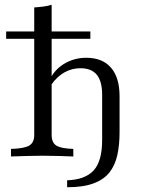

<svg xmlns="http://www.w3.org/2000/svg" viewBox="-20 -652 606 800"><path d="M259.7 128.2V99.2Q334.7 96.8 370.2 58.1Q405.6 19.4 405.6 -68.5V-257.3Q405.6 -312.9 383.5 -340.3Q361.3 -367.7 315.3 -367.7Q279.8 -367.7 249.2 -350.8Q218.5 -333.9 195.2 -300.8V-89.5Q195.2 -58.1 214.5 -45.6Q233.9 -33.1 285.5 -31.5V0Q262.1 -0.8 227.8 -2Q193.5 -3.2 158.1 -3.2Q124.2 -3.2 87.9 -2Q51.6 -0.8 25.8 0V-31.5Q81.5 -33.1 102 -45.6Q122.6 -58.1 122.6 -89.5V-621Q145.2 -622.6 162.9 -625Q180.6 -627.4 195.2 -632.3V-334.7Q217.7 -371 256 -391.1Q294.4 -411.3 339.5 -411.3Q406.5 -411.3 442.3 -370.2Q478.2 -329 478.2 -250.8V-100.8Q478.2 -49.2 469 -6.5Q459.7 36.3 436.3 66.1Q412.9 96 369.8 112.1Q326.6 128.2 259.7 128.2ZM5.6 -490.3V-521H356.5V-490.3Z"/></svg>

Font: Playfair 12pt Light
Style: Regular
Weight: 300
Designer: Claus Eggers Sørensen
Foundry: Claus Eggers Sørensen
Version: Version 2.000;gftools[0.9.28]